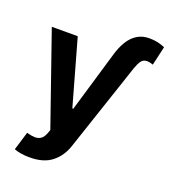

<svg xmlns="http://www.w3.org/2000/svg" viewBox="-156 -789 976 1105"><g transform="rotate(20 332.0 -236.0)"><path d="M153.7 204.1Q124.9 204.6 99.8 200.1Q74.7 195.7 58.2 189.1L92.6 76Q119.5 83.9 140.8 84.6Q162.1 85.4 178.1 74.9Q194 64.4 203.9 38.9L212.5 15.8L17.2 -545.9H176L288.9 -144.9H294.7L405.1 -518Q418.5 -564.2 439.9 -599.6Q461.3 -635.1 493.2 -655.5Q525.1 -676 569.1 -675.8Q596 -676 620.5 -670.6Q644.9 -665.1 664.5 -656.1L637.9 -540Q625.1 -544.4 613.6 -546.5Q602.1 -548.6 593 -546.9Q575.3 -544.8 564.3 -529.4Q553.3 -514 542.4 -483.4L360.7 59.2Q338.8 125.5 288.5 165Q238.2 204.6 153.7 204.1Z"/></g></svg>

Font: GitLab Sans
Style: Regular
Weight: 400
Designer: Rasmus Andersson
Foundry: Modifications by GitLab B.V., manufactured by rsms
Version: Version 4.000;git-c8fb6b7